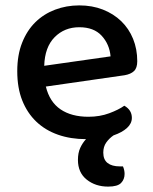

<svg xmlns="http://www.w3.org/2000/svg" viewBox="-20 -502 567 712"><path d="M150 -181Q164 -124 204.5 -96.5Q245 -69 308 -69Q350 -69 385 -82Q420 -95 441 -110Q469 -94 469 -65Q469 -44 451 -27.5Q433 -11 401 0Q385 11 374 26.5Q363 42 363 64Q363 90 379 102.5Q395 115 424 115H436Q442 129 442 143Q442 163 429 176.5Q416 190 381 190Q334 190 301.5 164Q269 138 269 91Q269 65 277.5 46.5Q286 28 299 14Q242 14 195 -2.5Q148 -19 114.5 -51Q81 -83 62.5 -129.5Q44 -176 44 -238Q44 -298 62 -343.5Q80 -389 111 -419.5Q142 -450 184 -466Q226 -482 274 -482Q322 -482 361.5 -466.5Q401 -451 429.5 -423.5Q458 -396 473.5 -358Q489 -320 489 -275Q489 -250 477 -238.5Q465 -227 442 -223ZM274 -401Q219 -401 182.5 -364Q146 -327 144 -258L390 -293Q386 -338 357 -369.5Q328 -401 274 -401Z"/></svg>

Font: Baloo Bhaina 2 Medium
Style: Regular
Weight: 500
Designer: Yesha Goshar, Manish Minz, Shuchita Grover and Ek Type
Foundry: Ek Type
Version: Version 1.640;hotconv 1.0.111;makeotfexe 2.5.65597; ttfautoh